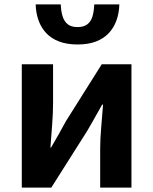

<svg xmlns="http://www.w3.org/2000/svg" viewBox="-20 -852 696 872"><path d="M79 0V-560H221V-383Q221 -341 217 -288Q213 -235 209 -182H212Q227 -208 246.5 -242Q266 -276 279 -301L442 -560H577V0H435V-176Q435 -219 439.5 -272Q444 -325 448 -377H444Q430 -352 410.5 -317.5Q391 -283 377 -259L213 0ZM332 -650Q284 -650 248.5 -663.5Q213 -677 190 -701.5Q167 -726 155 -759.5Q143 -793 142 -832H256Q257 -801 264.5 -777.5Q272 -754 288 -741.5Q304 -729 332 -729Q360 -729 376.5 -741.5Q393 -754 400 -777.5Q407 -801 408 -832H522Q521 -793 509 -759.5Q497 -726 474 -701.5Q451 -677 416 -663.5Q381 -650 332 -650Z"/></svg>

Font: Noto Sans KR
Style: Bold
Weight: 700
Designer: Ryoko NISHIZUKA  (kana, bopomofo & ideographs); Paul D. Hunt (Latin, Greek & Cyrillic); Sandoll Communications , Soo-you
Foundry: Adobe
Version: Version 2.004-H2;hotconv 1.0.118;makeotfexe 2.5.65603